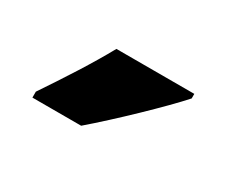

<svg xmlns="http://www.w3.org/2000/svg" viewBox="-44 -868 432 365"><g transform="rotate(30 171.5 -686.0)"><path d="M303 -756V-766H132C108 -722 73 -668 40 -619V-606H147C196 -648 271 -720 303 -756Z"/></g></svg>

Font: Noto Sans Sinhala UI Condensed ExtraBold
Style: Regular
Weight: 800
Width: 3
Designer: Jelle Bosma - Monotype Design Team
Foundry: Monotype Imaging Inc.
Version: Version 2.006